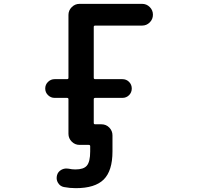

<svg xmlns="http://www.w3.org/2000/svg" viewBox="-20 -774 1040 1001"><path d="M375 207Q343.8 207 313.5 201.2Q293 197.3 282.2 178.7Q275.4 167 275.4 154.3Q275.4 147.5 277.3 139.6Q282.2 121.1 299.8 111.3Q312.5 104.5 326.2 104.5Q332 104.5 337.9 105.5Q355.5 109.4 373 109.4Q416 109.4 432.6 89.8Q450.2 69.3 450.2 15.6V-11.7Q450.2 -18.6 442.4 -18.6H394.5Q371.1 -18.6 354 -35.6Q336.9 -52.7 336.9 -76.2V-256.8Q336.9 -263.7 329.1 -263.7H264.6Q245.1 -263.7 230.5 -277.8Q215.8 -292 215.8 -312.5Q215.8 -333 230.5 -347.2Q245.1 -361.3 264.6 -361.3H329.1Q336.9 -361.3 336.9 -368.2V-696.3Q336.9 -719.7 354 -736.8Q371.1 -753.9 394.5 -753.9H720.7Q744.1 -753.9 760.7 -737.3Q777.3 -720.7 777.3 -697.3Q777.3 -673.8 760.7 -657.2Q744.1 -640.6 720.7 -640.6H476.6Q468.8 -640.6 468.8 -633.8V-368.2Q468.8 -361.3 476.6 -361.3H618.2Q638.7 -361.3 652.8 -347.2Q667 -333 667 -312.5Q667 -292 652.8 -277.8Q638.7 -263.7 618.2 -263.7H476.6Q468.8 -263.7 468.8 -256.8V-132.8Q468.8 -126 476.6 -126H508.8Q533.2 -126 549.8 -108.9Q566.4 -91.8 566.4 -68.4V15.6Q566.4 116.2 521 161.6Q475.6 207 375 207Z"/></svg>

Font: Rounded Mgen+ 1mn medium
Style: Regular
Weight: 500
Designer: [Source Han Sans]
Ryoko NISHIZUKA  (kana & ideographs); Paul D. Hunt (Latin, Greek & Cyrillic); Wenlong ZHANG  (bopomofo
Version: Version 1.059.20150602